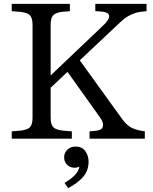

<svg xmlns="http://www.w3.org/2000/svg" viewBox="-20 -720 797 997"><path d="M233 -255 226 -312 514 -586Q551 -620 546.5 -639.5Q542 -659 496 -661L475 -662V-700H741V-662L723 -660Q704 -659 685.5 -653.5Q667 -648 647 -637Q627 -626 605 -605ZM445 0V-38L478 -41Q511 -44 514.5 -64.5Q518 -85 500 -109L324 -356L389 -414L615 -101Q641 -66 667.5 -54.5Q694 -43 732 -38V0ZM41 0V-38L65 -40Q114 -42 131.5 -56Q149 -70 149 -107V-593Q149 -630 131.5 -644Q114 -658 65 -660L41 -662V-700H343V-662L319 -660Q277 -658 260 -644Q243 -630 243 -593V-107Q243 -70 261 -56Q279 -42 329 -40L353 -38V0ZM334 257 315 230Q358 204 376.5 180.5Q395 157 395 120L421 96Q421 120 405.5 135.5Q390 151 367 151Q345 151 329 136Q313 121 313 97Q313 73 330 57Q347 41 372 41Q406 41 423 65Q440 89 440 119Q440 165 412.5 197.5Q385 230 334 257Z"/></svg>

Font: Hedvig Letters Serif
Style: Regular
Weight: 400
Designer: Alexander Örn & Tor Weibull
Foundry: Kanon Foundry
Version: Version 1.000